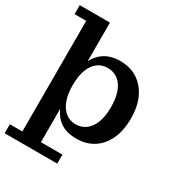

<svg xmlns="http://www.w3.org/2000/svg" viewBox="-206 -810 1042 1129"><g transform="rotate(30 315.0 -245.5)"><path d="M378 8Q306 8 263 -24.5Q220 -57 201 -116Q182 -175 182 -254H175Q175 -332 196 -391.5Q217 -451 261.5 -484Q306 -517 376 -517Q442 -517 491.5 -485.5Q541 -454 569 -395.5Q597 -337 597 -254Q597 -172 569 -113Q541 -54 492 -23Q443 8 378 8ZM331 -63Q371 -63 400.5 -85.5Q430 -108 446 -150.5Q462 -193 462 -254Q462 -316 446 -358.5Q430 -401 400.5 -423Q371 -445 331 -445Q292 -445 263 -423Q234 -401 218 -358.5Q202 -316 202 -254Q202 -193 218 -150.5Q234 -108 263 -85.5Q292 -63 331 -63ZM-3 191V130H82V-621H3V-682H208V-364L190 -258L208 -150V130H354V191Z"/></g></svg>

Font: Montagu Slab Medium
Style: Regular
Weight: 500
Version: Version 1.000